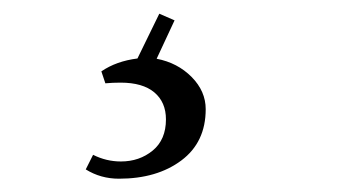

<svg xmlns="http://www.w3.org/2000/svg" viewBox="-20 -30 532 283"><path d="M106.4 219.7 117.2 198.2Q136.7 208 158.2 208Q185.5 208 205.1 191.9Q224.6 175.8 224.6 146Q224.6 120.6 207.5 106.2Q190.4 91.8 157.7 91.8Q146 91.8 135.3 92.8L129.4 75.2Q151.4 60.1 182.6 56.2L214.8 -9.8L237.3 0L210.9 56.6Q241.7 62.5 262.5 83.5Q283.2 104.5 283.2 130.9Q283.2 179.7 247.3 206.5Q211.4 233.4 155.3 233.4Q128.4 233.4 106.4 219.7Z"/></svg>

Font: Theano Modern
Style: Regular
Weight: 400
Designer: Alexey Kryukov
Version: Version 2.00